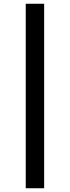

<svg xmlns="http://www.w3.org/2000/svg" viewBox="-20 -892 372 1022"><path d="M215 110H117V-872H215Z"/></svg>

Font: Open Sauce Sans Medium
Style: Regular
Weight: 500
Designer: Alfredo Marco Pradil
Foundry: Creative Sauce Fz LLC
Version: Version 1.477